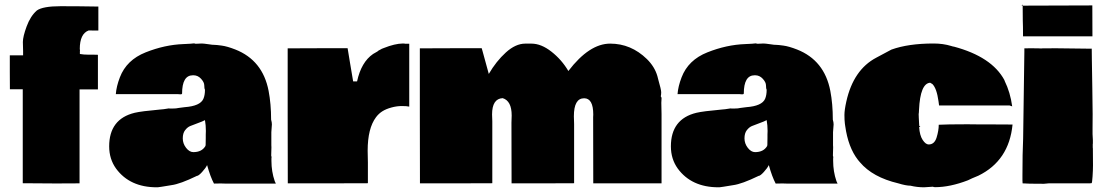

<svg xmlns="http://www.w3.org/2000/svg" viewBox="-20 -794 4794 832"><path d="M80.1 -572.8 79.1 -611.8Q79.1 -635.3 95.5 -679.7Q111.8 -724.1 139.6 -748.5Q165.5 -767.1 242.9 -767.1Q320.3 -767.1 406.2 -765.6V-661.6H389.6Q372.1 -661.6 364.3 -662.1Q325.7 -647.9 325.7 -581.1Q326.7 -578.1 326.7 -576.9Q326.7 -575.7 326.2 -573.7V-560.1Q341.8 -557.1 362.3 -557.1H384.3Q397 -557.1 404.3 -556.6V-406.7H324.7V0.5L222.7 1Q177.2 1 78.6 0V-407.2H22.9L22.5 -481V-554.2H80.1Z M711.4 -324.2 716.3 -323.7H728Q744.6 -323.7 753.9 -326.2L780.3 -329.6Q847.7 -334.5 861.3 -365.7Q868.2 -381.3 868.2 -405.3Q865.2 -410.2 865.2 -423.8Q865.2 -437.5 851.3 -452.6Q837.4 -467.8 818.4 -467.8H815.9Q769 -467.8 769 -388.2Q766.6 -384.3 761 -385.3Q755.4 -386.2 733.9 -386.2H481.9Q484.4 -419.9 499.5 -459Q528.3 -534.2 611.1 -567.1Q693.8 -600.1 775.4 -603L804.7 -604.5L820.3 -606Q823.2 -606 826.2 -604.5H832.5L854.5 -605.5Q861.3 -605.5 885.3 -602.1L899.4 -600.1Q902.8 -599.6 910.2 -599.6Q917.5 -599.6 940.9 -596.4Q964.4 -593.3 999.5 -579.6Q1118.7 -532.7 1144 -399.9Q1154.8 -343.8 1154.8 -275.4Q1158.2 -264.2 1158.2 -254.9L1155.8 -221.2V-164.6Q1156.2 -163.6 1156.2 -156.2L1155.3 -123V-118.7Q1156.7 -116.2 1156.7 -111.8L1156.2 -107.4V-97.2Q1156.2 -50.8 1170.4 -9.3L1175.3 1.5H954.6L937 1Q917.5 1 907.2 1.5Q891.6 -27.8 877.4 -78.6Q871.1 -65.4 855.7 -48.6Q840.3 -31.7 833 -31.7Q760.7 3.4 723.1 8.3Q667.5 17.6 663.3 17.6Q659.2 17.6 659.2 17.6Q542.5 17.6 482.9 -63.5Q453.1 -105 453.1 -159.7Q453.1 -278.3 563.5 -305.2Q591.8 -312 672.9 -319.3L689 -320.8ZM871.6 -210.9 872.1 -226.6Q872.1 -251 868.2 -273.4Q857.4 -267.6 836.9 -260.3Q816.4 -252.9 804.2 -247.8Q792 -242.7 782 -229.7Q772 -216.8 772 -194.3Q772 -171.9 786.4 -153.3Q800.8 -134.8 817.9 -134.8Q854.5 -134.8 870.1 -161.1L871.1 -166L871.6 -196.3Z M1226.6 -584.5 1356.4 -585H1486.3L1497.1 -519.5Q1508.3 -450.7 1510.3 -441.4H1527.3Q1545.4 -524.9 1596.7 -560.1L1616.2 -571.3Q1617.7 -574.2 1633.8 -582L1631.8 -581.5L1643.1 -585.9Q1690.9 -605 1725.6 -605.5Q1732.9 -605.5 1735.4 -604.5H1753.4V-332Q1743.2 -334.5 1721.2 -334.5Q1699.2 -334.5 1676 -328.1Q1652.8 -321.8 1637 -311.8Q1621.1 -301.8 1609.4 -286.1Q1573.2 -237.8 1573.2 -141.1L1574.2 -89.8V0L1400.4 0.5H1227.1L1226.6 -291Z M2442.9 -486.3Q2533.7 -605 2624 -605Q2714.4 -605 2783.2 -538.1Q2816.9 -504.9 2828.6 -464.4L2832 -451.2Q2845.2 -405.3 2845.2 -394.3Q2845.2 -383.3 2843.3 -376.5Q2846.7 -373.5 2846.7 -367.7L2845.7 -348.6Q2846.7 -313.5 2846.7 -299.3V0.5H2550.8L2550.3 -286.6L2550.8 -297.4Q2550.8 -368.2 2511.2 -368.2Q2466.8 -368.2 2466.8 -290L2467.8 -256.3V0L2332 0.5H2196.8L2196.3 -261.7L2197.3 -293.5Q2197.3 -356.9 2158.2 -368.7Q2112.3 -366.2 2112.3 -297.9L2113.3 -268.6V0L1956.1 0.5H1799.8L1799.3 -293V-584.5L1933.1 -585H2067.4L2070.8 -573.2Q2088.9 -509.3 2098.1 -473.6Q2129.9 -528.3 2172.1 -566.7Q2214.4 -605 2256.3 -605Q2269.5 -605 2282.7 -605Q2325.2 -605 2369.6 -570.1Q2414.1 -535.2 2442.9 -486.3Z M3145.5 -324.2 3150.4 -323.7H3162.1Q3178.7 -323.7 3188 -326.2L3214.4 -329.6Q3281.7 -334.5 3295.4 -365.7Q3302.2 -381.3 3302.2 -405.3Q3299.3 -410.2 3299.3 -423.8Q3299.3 -437.5 3285.4 -452.6Q3271.5 -467.8 3252.4 -467.8H3250Q3203.1 -467.8 3203.1 -388.2Q3200.7 -384.3 3195.1 -385.3Q3189.5 -386.2 3168 -386.2H2916Q2918.5 -419.9 2933.6 -459Q2962.4 -534.2 3045.2 -567.1Q3127.9 -600.1 3209.5 -603L3238.8 -604.5L3254.4 -606Q3257.3 -606 3260.3 -604.5H3266.6L3288.6 -605.5Q3295.4 -605.5 3319.3 -602.1L3333.5 -600.1Q3336.9 -599.6 3344.2 -599.6Q3351.6 -599.6 3375 -596.4Q3398.4 -593.3 3433.6 -579.6Q3552.7 -532.7 3578.1 -399.9Q3588.9 -343.8 3588.9 -275.4Q3592.3 -264.2 3592.3 -254.9L3589.8 -221.2V-164.6Q3590.3 -163.6 3590.3 -156.2L3589.4 -123V-118.7Q3590.8 -116.2 3590.8 -111.8L3590.3 -107.4V-97.2Q3590.3 -50.8 3604.5 -9.3L3609.4 1.5H3388.7L3371.1 1Q3351.6 1 3341.3 1.5Q3325.7 -27.8 3311.5 -78.6Q3305.2 -65.4 3289.8 -48.6Q3274.4 -31.7 3267.1 -31.7Q3194.8 3.4 3157.2 8.3Q3101.6 17.6 3097.4 17.6Q3093.3 17.6 3093.3 17.6Q2976.6 17.6 2917 -63.5Q2887.2 -105 2887.2 -159.7Q2887.2 -278.3 2997.6 -305.2Q3025.9 -312 3106.9 -319.3L3123 -320.8ZM3305.7 -210.9 3306.2 -226.6Q3306.2 -251 3302.2 -273.4Q3291.5 -267.6 3271 -260.3Q3250.5 -252.9 3238.3 -247.8Q3226.1 -242.7 3216.1 -229.7Q3206.1 -216.8 3206.1 -194.3Q3206.1 -171.9 3220.5 -153.3Q3234.9 -134.8 3252 -134.8Q3288.6 -134.8 3304.2 -161.1L3305.2 -166L3305.7 -196.3Z M4022.9 15.1 3983.9 17.6Q3954.1 17.6 3925.3 10.7Q3905.8 10.7 3872.6 0.5Q3761.2 -25.9 3706.5 -90.8L3697.8 -101.1Q3655.3 -155.8 3642.6 -248L3641.1 -258.3Q3639.2 -273.9 3639.2 -295.7Q3639.2 -317.4 3647.5 -354.5Q3678.2 -491.7 3776.9 -543.9L3842.8 -579.1Q3916 -605.5 4025.4 -605.5Q4066.9 -605.5 4102.1 -594.7L4111.8 -591.8Q4111.3 -591.8 4111.3 -592.3H4112.3Q4277.8 -548.3 4332.5 -446.8L4333.5 -443.4Q4357.9 -394 4366.2 -333L4355 -336.9H4049.3L4046.9 -355Q4039.1 -411.1 4020.5 -429.7L4010.7 -435.5Q3967.8 -432.6 3962.4 -318.4Q3961.9 -302.7 3960.9 -299.8L3961.4 -284.2L3962.9 -255.9Q3962.9 -252.4 3963.4 -248.5L3968.3 -243.7H3962.9Q3965.3 -207 3978.3 -187.5Q3991.2 -168 4004.4 -168Q4029.3 -168 4038.6 -198.2Q4047.9 -228.5 4047.9 -253.4Q4085.4 -255.4 4161.1 -255.4H4179.7L4226.6 -254.9H4273.4L4367.7 -254.4Q4352.5 -97.7 4219.7 -32.7Q4210 -29.3 4192.9 -21.5L4174.3 -12.7Q4096.7 17.1 4032.2 17.1Q4025.4 17.1 4022.9 15.1Z M4713.4 -770.5 4713.9 -636.7H4413.1Q4413.1 -683.6 4412.1 -703.6L4411.6 -769.5ZM4406.7 -769.5 4411.6 -774.4V-769.5ZM4715.3 -154.8 4715.8 -150.4 4716.3 -77.1Q4716.3 -57.1 4714.4 -29.3Q4712.4 -1.5 4710.9 -0.5L4702.1 0.5H4524.4L4503.9 2.4Q4427.7 2.4 4411.1 0.5V-2.9L4410.6 -12.2V-34.2Q4410.6 -130.4 4413.6 -193.8L4418.9 -569.8V-584.5L4457 -585L4465.3 -584.5H4479.5L4491.7 -584L4498 -584.5H4533.2L4540.5 -585L4707 -583Q4709 -583.5 4710 -583.5Q4710.9 -583.5 4710.9 -580.6L4711.4 -534.2Q4711.9 -487.8 4713.4 -409.9Q4714.8 -332 4714.8 -299.8L4714.4 -238.8V-212.9L4715.8 -187V-171.9Q4715.8 -171.4 4715.3 -169.9Z"/></svg>

Font: Bowlby One
Style: Regular
Weight: 400
Designer: vernon adams
Foundry: vernon adams
Version: Version 1.001